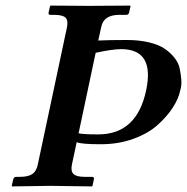

<svg xmlns="http://www.w3.org/2000/svg" viewBox="-20 -666 669 687"><path d="M322.3 -477.1 261.2 -189Q278.3 -185.1 331.5 -185.1Q469.7 -185.1 502.9 -342.8Q534.2 -489.7 414.1 -490.2Q382.3 -490.2 322.3 -477.1ZM160.2 -1Q160.2 -1 23.9 1L22 -1L27.3 -23.9Q29.3 -32.7 37.1 -33.2H50.8Q80.6 -33.2 95.5 -43.2Q110.4 -53.2 115.2 -77.1L219.7 -568.8Q224.6 -592.8 214.4 -602.8Q204.1 -612.8 174.3 -612.8H160.2Q152.3 -612.8 153.8 -621.1L159.2 -645L161.1 -646Q261.2 -645 300.3 -645L445.3 -646L447.3 -645L441.9 -621.1Q440.4 -613.3 432.1 -612.8H406.2Q351.1 -612.8 342.3 -569.8L331.5 -521Q369.1 -522.9 433.1 -522.9Q477.5 -522.9 512.5 -514.6Q547.4 -506.3 568.4 -492.2Q589.4 -478 604 -459.7Q618.7 -441.4 622.8 -421.4Q627 -401.4 628.7 -381.1Q630.4 -360.8 625 -342.8Q618.7 -312.5 598.1 -280.8Q577.6 -249 543.9 -218.8Q510.3 -188.5 457 -169.2Q403.8 -149.9 340.8 -149.9Q271.5 -149.9 254.4 -157.2L237.3 -77.1Q232.4 -53.7 242.9 -43.5Q253.4 -33.2 283.2 -33.2H309.1Q317.9 -33.2 315.9 -23.9L311 -1L308.6 1Q199.2 -1 160.2 -1Z"/></svg>

Font: Linux Libertine Slanted
Style: Semibold Slanted
Weight: 600
Designer: Philipp H. Poll
Foundry: Philipp H. Poll
Version: Version 5.1.1